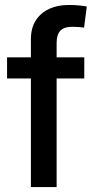

<svg xmlns="http://www.w3.org/2000/svg" viewBox="-20 -763 391 783"><path d="M323.7 -529.3V-442.9H8.8V-529.3ZM106 0V-603Q106 -648.4 125.7 -679.4Q145.5 -710.4 180.2 -726.6Q214.8 -742.7 259.8 -742.7Q285.2 -742.7 305.4 -740.5Q325.7 -738.3 334 -736.3L322.8 -650.4Q316.4 -651.4 302.7 -652.6Q289.1 -653.8 275.9 -653.8Q241.2 -653.8 226.1 -637.7Q210.9 -621.6 210.9 -587.4V0Z"/></svg>

Font: Inter 24pt Medium
Style: Regular
Weight: 500
Designer: Rasmus Andersson
Foundry: rsms
Version: Version 4.001;git-66647c0bb